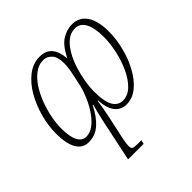

<svg xmlns="http://www.w3.org/2000/svg" viewBox="-202 -713 1119 1119"><g transform="rotate(-45 357.0 -154.0)"><path d="M553 -548Q612 -548 644 -501Q676 -454 676 -365Q676 -304 659.5 -238.5Q643 -173 612.5 -117Q582 -61 540.5 -26.5Q499 8 448 8Q406 8 378.5 -24.5Q351 -57 347 -127H344Q340 -100 335.5 -74.5Q331 -49 327 -29L293 129Q285 168 285 188Q285 206 294.5 211Q304 216 331 216H362L356 240H228L285 -30Q291 -58 297.5 -83Q304 -108 310 -130H306Q274 -65 233 -28.5Q192 8 138 8Q88 8 62.5 -36Q37 -80 37 -163Q37 -226 55 -293.5Q73 -361 106 -418.5Q139 -476 185 -512Q231 -548 286 -548Q337 -548 363 -517Q389 -486 393 -431H396Q431 -500 471.5 -524Q512 -548 553 -548ZM549 -519Q512 -519 483.5 -495.5Q455 -472 433 -434Q411 -396 396.5 -350.5Q382 -305 374.5 -260.5Q367 -216 367 -181Q367 -97 388.5 -60Q410 -23 450 -23Q491 -23 525 -56Q559 -89 583 -141.5Q607 -194 620 -253Q633 -312 633 -365Q633 -439 611.5 -479Q590 -519 549 -519ZM287 -519Q250 -519 218 -495.5Q186 -472 160.5 -433.5Q135 -395 117 -348Q99 -301 89.5 -252.5Q80 -204 80 -162Q80 -92 98.5 -58.5Q117 -25 149 -25Q182 -25 212 -48Q242 -71 266.5 -107.5Q291 -144 308.5 -184.5Q326 -225 334 -260L351 -340Q356 -362 358.5 -382.5Q361 -403 361 -420Q361 -472 339 -495.5Q317 -519 287 -519Z"/></g></svg>

Font: Noto Serif SemiCondensed ExtraLight
Style: Italic
Weight: 200
Width: 4
Italic angle: -12°
Designer: Monotype Design Team
Foundry: Monotype Imaging Inc.
Version: Version 2.013